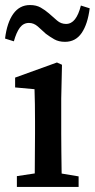

<svg xmlns="http://www.w3.org/2000/svg" viewBox="-31 -742 376 762"><path d="M36 0V-43L142 -59H179L281 -42V0ZM106 0Q107 -25 107 -62.5Q107 -100 107.5 -140Q108 -180 108 -212V-260Q108 -300 107.5 -328.5Q107 -357 106 -388L29 -395V-434L195 -494L215 -485L212 -351V-212Q212 -180 212.5 -140Q213 -100 213.5 -62.5Q214 -25 215 0ZM-11 -589Q-3 -653 22 -687.5Q47 -722 88 -722Q113 -722 130.5 -712Q148 -702 163 -689Q180 -674 195.5 -660.5Q211 -647 231 -647Q252 -647 266.5 -665.5Q281 -684 290 -720L325 -709Q317 -646 293 -611Q269 -576 227 -576Q202 -576 184.5 -586Q167 -596 151 -608Q135 -623 119 -637Q103 -651 84 -651Q62 -651 48 -632.5Q34 -614 24 -578Z"/></svg>

Font: Source Serif 4 18pt Medium
Style: Regular
Weight: 500
Designer: Frank Grießhammer
Foundry: Adobe Systems Incorporated
Version: Version 4.004;hotconv 1.0.116;makeotfexe 2.5.65601